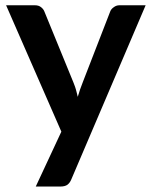

<svg xmlns="http://www.w3.org/2000/svg" viewBox="-20 -533 567 721"><path d="M428.2 -513.2H526.9L247.6 141.1Q242.7 153.3 233.4 160.6Q224.1 167.5 206.5 167.5H114.3L210.4 -38.6L2.9 -513.2H111.3Q125.5 -513.2 134.3 -505.9Q143.1 -499 146.5 -490.2L255.4 -224.1Q263.2 -204.6 265.1 -196.8Q266.6 -191.9 268.8 -182.6Q271 -173.3 272 -169.4L280.8 -197.3Q283.2 -204.1 291 -224.6L394 -490.2Q397.5 -499.5 407.7 -506.3Q417 -513.2 428.2 -513.2Z"/></svg>

Font: Lato-SemiBold
Style: Bold
Weight: 500
Designer: Lukasz Dziedzic with Adam Twardoch and Botio Nikoltchev
Foundry: tyPoland Lukasz Dziedzic
Version: ""